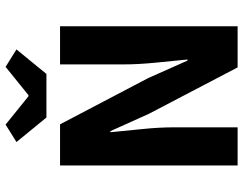

<svg xmlns="http://www.w3.org/2000/svg" viewBox="-114 -778 892 705"><g transform="rotate(-90 332.5 -426.0)"><path d="M77 0V-652H228L398 -328L462 -184H466Q461 -236 454.5 -300Q448 -364 448 -422V-652H588V0H437L267 -325L203 -467H199Q204 -413 210.5 -351Q217 -289 217 -231V0ZM253 -702 163 -812 227 -852 331 -768H335L439 -852L503 -812L413 -702Z"/></g></svg>

Font: Giro Regular
Style: Bold
Weight: 700
Designer: Paul D. Hunt
Foundry: Adobe Systems Incorporated
Version: Version 1.000;PS 1.0;hotconv 1.0.88;makeotf.lib2.5.647800